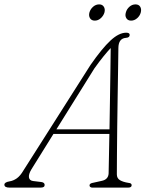

<svg xmlns="http://www.w3.org/2000/svg" viewBox="-48 -855 674 875"><path d="M95 -83Q81.5 -60.5 84 -46.2Q86.5 -32 103 -30L140 -25.5Q155.5 -23.5 155.5 -12Q155.5 0 137 0H-4.5Q-28 0 -28 -13.5Q-28 -24.5 -4.5 -28.5Q12.5 -31 28.5 -42.2Q44.5 -53.5 59 -78.5L364.5 -559Q417 -634.5 455.5 -670.2Q494 -706 527 -706Q543 -706 543 -696Q543 -683.5 526 -682.5Q492 -680 491.5 -636.5Q491 -602 490.2 -543.5Q489.5 -485 488.2 -415.2Q487 -345.5 486.2 -276Q485.5 -206.5 485 -149.2Q484.5 -92 484.5 -60.5Q484.5 -42.5 498.5 -34Q512.5 -25.5 538 -21.5Q552 -20.5 552 -11Q552 0 535.5 0H372.5Q368 0 364 -2.5Q360 -5 360 -10Q360 -18 371.5 -21L414.5 -30.5Q445.5 -36.5 447 -64.5Q447.5 -91.5 448.5 -139Q449.5 -186.5 450.5 -244.5H195.5ZM382 -543 209 -265.5H451Q452 -332 453.2 -402.2Q454.5 -472.5 455.2 -534Q456 -595.5 456.5 -636Q444.5 -623.5 425 -599.8Q405.5 -576 382 -543ZM384 -761Q369 -761 362.2 -772Q355.5 -783 359.5 -798Q364 -813.5 376.2 -824.2Q388.5 -835 404 -835Q418.5 -835 425.2 -824.2Q432 -813.5 428 -798Q423.5 -783 411.2 -772Q399 -761 384 -761ZM549.5 -761Q534.5 -761 527.8 -772Q521 -783 525.5 -798Q529.5 -813.5 541.8 -824.2Q554 -835 569.5 -835Q584.5 -835 591 -824.2Q597.5 -813.5 593.5 -798Q589.5 -783 577 -772Q564.5 -761 549.5 -761Z"/></svg>

Font: Fraunces 9pt Soft Thin
Style: Italic
Weight: 100
Italic angle: -16°
Version: Version 1.000;[b76b70a41]